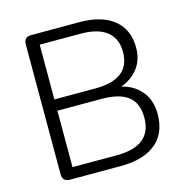

<svg xmlns="http://www.w3.org/2000/svg" viewBox="-104 -804 881 904"><g transform="rotate(-15 336.0 -352.5)"><path d="M154 -54H370Q541 -54 541 -192Q541 -263 498.5 -296Q456 -329 370 -329H154ZM154 -384H354Q524 -384 524 -517Q524 -582 481 -616.5Q438 -651 354 -651H154ZM127 0Q91 0 91 -36V-669Q91 -705 127 -705H362Q470 -705 529.5 -657Q589 -609 589 -520Q589 -462 558 -421Q527 -380 474 -361Q535 -346 570.5 -302.5Q606 -259 606 -192Q606 -98 545.5 -49Q485 0 375 0Z"/></g></svg>

Font: Chiron GoRound TC L
Style: Regular
Weight: 300
Designer: Ryoko NISHIZUKA 西塚涼子 (kana, bopomofo & ideographs); Paul D. Hunt (Latin, Greek & Cyrillic); Sandoll Communications 산돌커뮤니
Foundry: Adobe
Version: Version 1.000;hotconv 1.1.1;makeotfexe 2.6.0